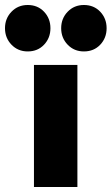

<svg xmlns="http://www.w3.org/2000/svg" viewBox="-85 -749 447 769"><path d="M51 0V-489H225V0ZM26 -543Q-13 -543 -39 -570Q-65 -597 -65 -636Q-65 -675 -39 -702Q-13 -729 26 -729Q66 -729 91.5 -702Q117 -675 117 -636Q117 -597 91.5 -570Q66 -543 26 -543ZM251 -543Q212 -543 186 -570Q160 -597 160 -636Q160 -675 186 -702Q212 -729 251 -729Q291 -729 316.5 -702Q342 -675 342 -636Q342 -597 316.5 -570Q291 -543 251 -543Z"/></svg>

Font: Outfit ExtraBold
Style: Regular
Weight: 800
Designer: Rodrigo Fuenzalida
Foundry: fragTYPE
Version: Version 1.100;gftools[0.9.27]